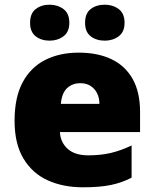

<svg xmlns="http://www.w3.org/2000/svg" viewBox="-20 -787 658 817"><path d="M315 -563Q396 -563 454.5 -535Q513 -507 544.5 -451Q576 -395 576 -310V-225H235Q237 -182 267.5 -154Q298 -126 356 -126Q408 -126 451 -136Q494 -146 540 -168V-31Q500 -10 452.5 0Q405 10 333 10Q249 10 183.5 -19.5Q118 -49 80 -112Q42 -175 42 -273Q42 -373 76.5 -437Q111 -501 172.5 -532Q234 -563 315 -563ZM322 -433Q288 -433 265.5 -412Q243 -391 239 -345H403Q403 -370 393.5 -389.5Q384 -409 366 -421Q348 -433 322 -433ZM108 -690Q108 -730 132 -748.5Q156 -767 191 -767Q225 -767 250 -748.5Q275 -730 275 -690Q275 -651 250 -632.5Q225 -614 191 -614Q156 -614 132 -632.5Q108 -651 108 -690ZM342 -690Q342 -730 366 -748.5Q390 -767 426 -767Q460 -767 485 -748.5Q510 -730 510 -690Q510 -651 485 -632.5Q460 -614 426 -614Q390 -614 366 -632.5Q342 -651 342 -690Z"/></svg>

Font: Noto Sans Khmer Black
Style: Regular
Weight: 900
Version: Version 2.003